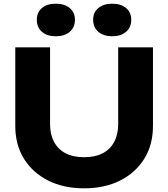

<svg xmlns="http://www.w3.org/2000/svg" viewBox="-20 -1007 914 1043"><path d="M252 -332Q252 -277 273.5 -236.5Q295 -196 336 -174.5Q377 -153 437 -153Q497 -153 538 -174.5Q579 -196 600.5 -236.5Q622 -277 622 -332V-750H811V-323Q811 -221 764 -145Q717 -69 633 -26.5Q549 16 437 16Q325 16 241 -26.5Q157 -69 110 -145Q63 -221 63 -323V-750H252ZM283 -810Q236 -810 208 -834Q180 -858 180 -900Q180 -940 208 -963.5Q236 -987 283 -987Q330 -987 358.5 -963.5Q387 -940 387 -900Q387 -858 358.5 -834Q330 -810 283 -810ZM590 -810Q543 -810 514.5 -834Q486 -858 486 -900Q486 -940 514.5 -963.5Q543 -987 590 -987Q636 -987 664.5 -963.5Q693 -940 693 -900Q693 -858 664.5 -834Q636 -810 590 -810Z"/></svg>

Font: Unbounded SemiBold
Style: Regular
Weight: 600
Designer: Luke Prowse, Jean-Baptiste Morizot, Fátima Lázaro, Florian Runge
Foundry: NaN
Version: Version 1.700